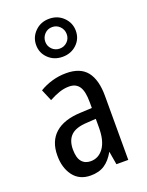

<svg xmlns="http://www.w3.org/2000/svg" viewBox="-150 -869 733 955"><g transform="rotate(-20 216.5 -392.0)"><path d="M280.8 -200.7V-247.1L232.4 -244.1Q173.3 -241.2 147.5 -215.8Q121.6 -190.4 121.6 -142.6Q121.6 -98.6 138.7 -78.1Q155.8 -57.6 186 -57.6Q228 -57.6 254.4 -94.2Q280.8 -131.3 280.8 -200.7ZM219.2 -511.2Q293.9 -511.2 328.6 -467.3Q362.8 -423.3 362.8 -339.4V-2V0H361.3H301.8H300.3L299.8 -1.5L288.1 -70.3Q276.4 -49.8 263.7 -35.2Q251 -20.5 236.3 -10.7Q207 9.3 161.6 9.3Q102.1 9.3 69.8 -33.7Q38.1 -76.7 38.6 -141.1Q38.6 -216.3 85 -257.3Q131.3 -298.3 220.2 -301.8L280.8 -304.7V-334.5Q280.8 -393.6 263.2 -418.9Q245.6 -444.3 209 -443.8Q184.1 -443.8 158.2 -435.1Q132.3 -426.3 105.5 -411.6L103.5 -410.6L103 -412.6L78.6 -470.2L78.1 -471.7L79.6 -472.7Q108.4 -490.2 144.3 -500.7Q180.2 -511.2 219.2 -511.2ZM175.8 -692.9Q175.8 -669.9 192.1 -653.3Q208.5 -636.7 232.4 -636.7Q255.9 -636.7 272.5 -652.8Q289.1 -668.9 289.1 -692.9Q289.1 -716.8 272.7 -733.6Q256.3 -750.5 232.4 -750.5Q208 -750.5 191.9 -733.4Q175.8 -716.3 175.8 -692.9ZM337.4 -692.9Q337.4 -650.4 307.1 -621.8Q276.9 -593.3 232.4 -593.3Q187.5 -593.3 157.5 -622.1Q127.4 -650.9 127.4 -692.9Q127.4 -734.9 157.5 -764.6Q187.5 -794.4 232.4 -794.4Q277.3 -794.4 307.4 -764.6Q337.4 -734.9 337.4 -692.9Z"/></g></svg>

Font: MAUL Condensed
Style: Condensed Regular
Weight: 400
Designer: MAUL
Version: Version 1.0; 2020; ttfautohint (v1.8.3)